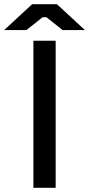

<svg xmlns="http://www.w3.org/2000/svg" viewBox="-67 -894 424 914"><path d="M-47 -751H59L136 -812H154L231 -751H337L204 -874H86ZM92 0H198V-700H92Z"/></svg>

Font: Fixel Display Medium
Style: Regular
Weight: 500
Designer: AlfaBravo + MacPaw
Foundry: Kyrylo Tkachov, Marchela Mozhyna, Serhii Makarenko, Maria Weinstein, Zakhar Kryvoshyya
Version: Version 1.211